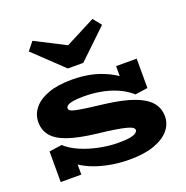

<svg xmlns="http://www.w3.org/2000/svg" viewBox="-134 -869 975 1007"><g transform="rotate(-20 353.0 -366.0)"><path d="M422 14Q375 14 329.5 7Q284 0 242.5 -13.5Q201 -27 165.5 -48.5Q130 -70 102 -100L155 -117V1H40V-170L111 -180Q141 -152 188.5 -131.5Q236 -111 291 -100Q346 -89 397 -89Q441 -89 464 -94Q487 -99 495.5 -106.5Q504 -114 504 -122Q504 -128 496 -134.5Q488 -141 466.5 -147Q445 -153 405.5 -159.5Q366 -166 302 -173Q208 -184 149.5 -204Q91 -224 64 -256Q37 -288 37 -334Q37 -376 64 -410Q91 -444 144.5 -464Q198 -484 278 -484Q332 -484 381 -474Q430 -464 478 -440.5Q526 -417 573 -375L521 -349V-471H636V-307L566 -297Q532 -327 489 -345.5Q446 -364 399.5 -372Q353 -380 308 -380Q268 -380 246 -376Q224 -372 215 -365Q206 -358 206 -349Q206 -342 214 -336.5Q222 -331 243 -326.5Q264 -322 303 -316.5Q342 -311 403 -304Q497 -292 556.5 -270Q616 -248 644 -215Q672 -182 672 -136Q672 -94 643.5 -60Q615 -26 559.5 -6Q504 14 422 14ZM489 -746 526 -700 365 -546H279L117 -700L154 -746L322 -660Z"/></g></svg>

Font: BioRhyme SemiExpanded ExtraBold
Style: Regular
Weight: 800
Width: 6
Designer: Aoife Mooney
Foundry: Aoife Mooney Type
Version: Version 1.600;gftools[0.9.33]